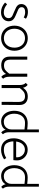

<svg xmlns="http://www.w3.org/2000/svg" viewBox="1464 -2231 779 3747"><g transform="rotate(90 1853.5 -357.5)"><path d="M30 -66 63 -106Q101 -75 138.5 -58.5Q176 -42 219 -42Q273 -42 303.5 -67.5Q334 -93 334 -137Q334 -165 320.5 -182.5Q307 -200 284.5 -211Q262 -222 204 -246Q151 -268 122 -284Q93 -300 76 -323.5Q59 -347 59 -383Q59 -442 101 -477.5Q143 -513 213 -513Q249 -513 284.5 -503Q320 -493 345 -474L320 -431Q274 -459 216 -459Q170 -459 145 -441Q120 -423 120 -390Q120 -365 133.5 -349Q147 -333 168.5 -322.5Q190 -312 240 -292Q297 -269 328.5 -250.5Q360 -232 377.5 -205.5Q395 -179 395 -140Q395 -71 346.5 -29.5Q298 12 218 12Q117 12 30 -66Z M481 -249Q481 -324 512.5 -383.5Q544 -443 599.5 -476.5Q655 -510 726 -510Q796 -510 851.5 -476.5Q907 -443 938.5 -384Q970 -325 970 -250Q970 -175 938.5 -116Q907 -57 851.5 -23.5Q796 10 725 10Q654 10 598.5 -23Q543 -56 512 -115Q481 -174 481 -249ZM910 -250Q910 -311 887 -357.5Q864 -404 822 -430Q780 -456 726 -456Q671 -456 629 -430Q587 -404 564 -356.5Q541 -309 541 -249Q541 -189 564 -142.5Q587 -96 629 -70Q671 -44 726 -44Q809 -44 859.5 -101Q910 -158 910 -250Z M1085 -154V-500H1145V-165Q1145 -109 1171 -77.5Q1197 -46 1259 -46Q1311 -46 1345.5 -71.5Q1380 -97 1418 -149V-500H1478V-147Q1478 -69 1517 -29L1480 7Q1458 -9 1443.5 -34.5Q1429 -60 1424 -86Q1392 -36 1350.5 -14Q1309 8 1256 8Q1172 8 1128.5 -34Q1085 -76 1085 -154Z M1598 -471 1636 -508Q1680 -477 1692 -418Q1725 -465 1766 -487.5Q1807 -510 1865 -510Q1943 -510 1986.5 -468Q2030 -426 2029 -347L2026 0H1968L1969 -336Q1969 -456 1860 -456Q1809 -456 1773.5 -431.5Q1738 -407 1699 -354V0H1639V-353Q1639 -430 1598 -471Z M2142 -246Q2142 -322 2170.5 -381.5Q2199 -441 2254 -474.5Q2309 -508 2385 -508Q2408 -508 2443.5 -505.5Q2479 -503 2506 -499V-727H2561V-144Q2561 -67 2600 -25L2566 8Q2527 -21 2513 -78Q2490 -33 2447.5 -11.5Q2405 10 2355 10Q2288 10 2240 -24.5Q2192 -59 2167 -117.5Q2142 -176 2142 -246ZM2492 -124Q2506 -152 2506 -188V-446Q2451 -453 2426.5 -454.5Q2402 -456 2376 -456Q2321 -456 2281 -429Q2241 -402 2220 -354.5Q2199 -307 2199 -249Q2199 -162 2241 -102Q2283 -42 2358 -42Q2403 -42 2438.5 -64Q2474 -86 2492 -124Z M2905 -43Q2948 -43 2984.5 -54Q3021 -65 3064 -90L3090 -48Q3050 -21 3001 -5Q2952 11 2901 11Q2796 11 2737.5 -56.5Q2679 -124 2679 -234Q2679 -305 2705 -367.5Q2731 -430 2782 -469Q2833 -508 2902 -508Q2960 -508 3007.5 -480.5Q3055 -453 3082.5 -405.5Q3110 -358 3110 -300Q3110 -284 3109 -271.5Q3108 -259 3107 -250L3105 -229H2739Q2740 -159 2773 -101Q2806 -43 2905 -43ZM3049 -283Q3050 -290 3050 -303Q3050 -345 3030 -379.5Q3010 -414 2976 -434Q2942 -454 2901 -454Q2840 -454 2796.5 -409.5Q2753 -365 2742 -283Z M3204 -246Q3204 -322 3232.5 -381.5Q3261 -441 3316 -474.5Q3371 -508 3447 -508Q3470 -508 3505.5 -505.5Q3541 -503 3568 -499V-727H3623V-144Q3623 -67 3662 -25L3628 8Q3589 -21 3575 -78Q3552 -33 3509.5 -11.5Q3467 10 3417 10Q3350 10 3302 -24.5Q3254 -59 3229 -117.5Q3204 -176 3204 -246ZM3554 -124Q3568 -152 3568 -188V-446Q3513 -453 3488.5 -454.5Q3464 -456 3438 -456Q3383 -456 3343 -429Q3303 -402 3282 -354.5Q3261 -307 3261 -249Q3261 -162 3303 -102Q3345 -42 3420 -42Q3465 -42 3500.5 -64Q3536 -86 3554 -124Z"/></g></svg>

Font: Bellota Text
Style: Regular
Weight: 400
Designer: Kemie Guaida
Foundry: Kemie Guaida
Version: Version 4.001